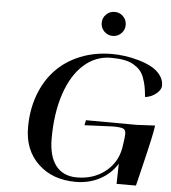

<svg xmlns="http://www.w3.org/2000/svg" viewBox="-67 -1135 1076 1205"><g transform="rotate(5 471.0 -532.0)"><path d="M530.8 -998.5Q530.8 -1030.3 553 -1052.2Q575.2 -1074.2 606.4 -1074.2Q638.2 -1074.2 660.2 -1052Q682.1 -1029.8 682.1 -998.5Q682.1 -966.8 659.9 -944.8Q637.7 -922.9 606.4 -922.9Q574.7 -922.9 552.7 -945.1Q530.8 -967.3 530.8 -998.5ZM731.4 -250.5Q738.8 -296.4 738.8 -316.9Q738.8 -342.3 722.7 -349.6Q706.5 -356.9 656.7 -356.9L479 -349.1L485.8 -381.3L804.2 -379.9L920.9 -385.7Q916.5 -338.4 861.3 -112.3L834 0H711.9L714.8 -127.4Q675.3 -63 606.9 -26.6Q538.6 9.8 454.6 9.8Q307.6 9.8 217.5 -76.7Q127.4 -163.1 127.4 -304.7Q127.4 -417 162.6 -511.2Q197.8 -605.5 261 -671.1Q324.2 -736.8 414.8 -773.2Q505.4 -809.6 613.8 -809.6Q650.9 -809.6 692.4 -804.2Q733.9 -798.8 779.1 -786.1Q824.2 -773.4 860.1 -754.6Q896 -735.8 919.2 -706.1Q942.4 -676.3 942.4 -640.1Q942.4 -617.7 922.6 -597.9Q902.8 -578.1 880.1 -568.6Q857.4 -559.1 842.3 -559.1Q838.9 -597.7 833.5 -625Q828.1 -652.3 817.9 -679.9Q807.6 -707.5 791.3 -725.3Q774.9 -743.2 750.5 -757.6Q726.1 -772 690.7 -778.6Q655.3 -785.2 608.9 -785.2Q511.7 -785.2 437.3 -718.5Q362.8 -651.9 322 -529.8Q281.2 -407.7 281.2 -248.5Q281.2 -136.7 327.1 -77.6Q373 -18.6 460 -18.6Q562.5 -18.6 636 -75.2Q709.5 -131.8 727.5 -224.1Z"/></g></svg>

Font: QumpellkaNo12
Style: Regular
Weight: 500
Designer: gluk (gluksza@wp.pl)
Foundry: gluk (gluksza@wp.pl)
Version: Version 00.480